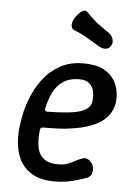

<svg xmlns="http://www.w3.org/2000/svg" viewBox="-53 -779 591 831"><g transform="rotate(5 242.0 -364.0)"><path d="M214 10Q166 10 133.5 -4Q101 -18 81 -42.5Q61 -67 52 -97Q43 -127 42 -160.5Q41 -194 46 -225L50 -250Q56 -289 73 -334Q90 -379 119 -419Q148 -459 192 -484.5Q236 -510 296 -510Q351 -510 383 -493Q415 -476 430.5 -450.5Q446 -425 449.5 -398.5Q453 -372 450 -352Q443 -313 419.5 -288Q396 -263 361.5 -249Q327 -235 288 -228Q249 -221 211.5 -219.5Q174 -218 145 -218Q140 -218 137 -215.5Q134 -213 133 -208Q128 -165 133.5 -133Q139 -101 161 -83Q183 -65 226 -65Q258 -65 285 -80Q312 -95 328 -100Q340 -104 350.5 -98.5Q361 -93 368.5 -82.5Q376 -72 376 -61Q378 -38 370 -29.5Q362 -21 357 -19Q339 -12 300 -1Q261 10 214 10ZM157 -288Q261 -289 303 -303.5Q345 -318 349 -350Q352 -374 347 -394.5Q342 -415 327 -427.5Q312 -440 285 -440Q242 -440 214 -421Q186 -402 170.5 -370Q155 -338 147 -298Q147 -294 149.5 -291Q152 -288 157 -288ZM396 -649Q407 -641 412 -624.5Q417 -608 407 -595L406 -593Q396 -580 380 -581.5Q364 -583 353 -591Q325 -608 298.5 -623.5Q272 -639 245 -649Q235 -653 232 -662Q229 -671 232 -682.5Q235 -694 241 -703L247 -711Q257 -725 270.5 -734Q284 -743 294 -732Q326 -699 348 -683Q370 -667 396 -649Z"/></g></svg>

Font: Winky Sans
Style: Italic
Weight: 400
Italic angle: -8.97852°
Designer: Simon Atzbach
Foundry: typofactur
Version: Version 1.205